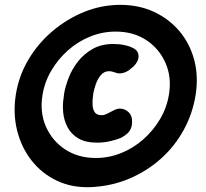

<svg xmlns="http://www.w3.org/2000/svg" viewBox="-20 -710 848 790"><path d="M354 60Q276 63 214 33.5Q152 4 110 -49.5Q68 -103 50.5 -173Q33 -243 45 -320Q57 -397 96.5 -464Q136 -531 195.5 -581.5Q255 -632 326.5 -661Q398 -690 475 -690Q552 -690 614 -661Q676 -632 718.5 -581.5Q761 -531 779 -464Q797 -397 785 -320Q773 -243 736 -175.5Q699 -108 642 -57Q585 -6 512 25Q439 56 354 60ZM381 -123Q332 -123 302.5 -140.5Q273 -158 258 -186.5Q243 -215 240 -247.5Q237 -280 242 -309L244 -326Q249 -355 262.5 -390Q276 -425 300.5 -456.5Q325 -488 361 -508.5Q397 -529 446 -529Q471 -529 492 -524.5Q513 -520 528 -512Q549 -502 550 -480Q551 -458 529 -436L519 -428Q505 -415 487 -410Q469 -405 453 -412Q446 -414 441 -415.5Q436 -417 428 -417Q409 -417 395.5 -401.5Q382 -386 374.5 -364.5Q367 -343 364 -326L362 -309Q360 -294 361 -277Q362 -260 370 -248Q378 -236 399 -236Q410 -236 424.5 -244Q439 -252 450 -257Q465 -265 481 -262.5Q497 -260 509 -248.5Q521 -237 523 -219Q525 -196 518.5 -181.5Q512 -167 501.5 -158.5Q491 -150 478 -143Q465 -137 437 -130Q409 -123 381 -123ZM374 -60Q428 -60 478 -80Q528 -100 569 -136Q610 -172 638 -219Q666 -266 675 -320Q687 -392 661 -451Q635 -510 582 -545Q529 -580 456 -580Q402 -580 352 -560Q302 -540 261 -504Q220 -468 192 -421Q164 -374 155 -320Q143 -248 169 -189Q195 -130 248.5 -95Q302 -60 374 -60Z"/></svg>

Font: Winky Sans SemiBold
Style: Italic
Weight: 600
Italic angle: -8.97852°
Designer: Simon Atzbach
Foundry: typofactur
Version: Version 1.205